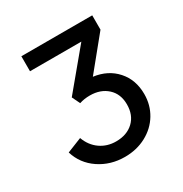

<svg xmlns="http://www.w3.org/2000/svg" viewBox="-131 -846 697 732"><g transform="rotate(-30 218.0 -480.0)"><path d="M35 -337 100 -363Q114 -325 144 -304Q174 -283 213 -283Q261 -283 290 -310.5Q319 -338 319 -385Q319 -431 289.5 -458Q260 -485 213 -485Q188 -485 167 -478L150 -513L288 -679H62V-745H374V-682L259 -541Q321 -533 358.5 -491Q396 -449 396 -386Q396 -338 372.5 -299Q349 -260 307 -237.5Q265 -215 213 -215Q150 -215 101 -248Q52 -281 35 -337Z"/></g></svg>

Font: Eudoxus Sans
Style: Regular
Weight: 400
Designer: Stijn de Vries
Foundry: tokotype
Version: Version 2.005